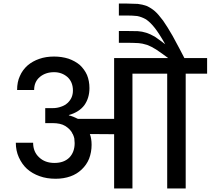

<svg xmlns="http://www.w3.org/2000/svg" viewBox="-20 -1070 1196 1090"><path d="M490.2 -309.1Q500 -283.2 500 -248Q500 -206.1 485.8 -168.9Q471.7 -134.3 443.8 -107.9Q416 -81.5 379.9 -68.8Q341.3 -55.2 295.9 -55.2Q245.1 -55.2 205.1 -69.8Q163.1 -84.5 132.8 -111.8Q105 -137.2 86.9 -176.8Q69.8 -214.8 69.8 -259.8H168Q168 -208 202.1 -176.8Q235.4 -145 289.1 -145Q343.3 -145 374 -175.8Q403.8 -207 403.8 -257.8Q403.8 -266.6 401.9 -284.2Q398.9 -297.4 393.1 -309.1H391.1V-313Q378.4 -337.4 350.1 -355Q324.2 -371.1 277.8 -371.1H236.8V-456.1H277.8Q305.7 -456.1 328.1 -464.8Q348.1 -471.2 365.2 -486.8Q380.4 -502 387.2 -519Q394 -536.1 394 -556.2Q394 -604.5 362.8 -632.8Q331.1 -660.2 287.1 -660.2Q239.3 -660.2 207 -633.8Q173.8 -606.4 173.8 -559.1H77.1Q77.1 -605 92.8 -638.2Q107.4 -672.4 136.2 -698.2Q165.5 -723.1 203.1 -735.8Q240.2 -749 287.1 -749Q330.1 -749 369.1 -736.8Q406.2 -723.6 433.1 -701.2Q460 -675.8 474.1 -644Q487.8 -609.9 487.8 -569.8Q487.8 -513.7 459 -473.1Q429.7 -433.6 371.1 -417V-415Q394 -409.7 422.9 -395H627.9V-740.2H935.1Q905.8 -762.2 866.2 -789.1Q838.9 -806.2 815.9 -814.9Q785.6 -824.2 767.1 -825.2Q732.9 -827.1 701.2 -827.1H654.8V-894H699.2Q745.1 -894 762.2 -893.1Q786.6 -891.6 811 -883.8Q832.5 -877 858.9 -861.8Q897.9 -834.5 918 -818.8Q884.8 -877.9 858.9 -911.1Q835 -941.9 809.1 -960Q783.2 -974.6 758.8 -979Q732.9 -981.9 703.1 -981.9H654.8V-1049.8H701.2Q726.1 -1049.8 762.2 -1047.9Q788.6 -1044.9 813 -1036.1Q838.4 -1024.4 858.9 -1006.8Q878.4 -989.7 905.8 -953.1Q930.7 -917.5 960 -866.2Q1005.4 -782.7 1026.9 -740.2H1155.8V-651.9H1034.2V0H929.2V-651.9H731.9V0H627.9V-308.1Z"/></svg>

Font: PoppinsZ Medium
Style: Regular
Weight: 500
Designer: Ninad Kale (Devanagari), Jonny Pinhorn (Latin)
Foundry: Indian Type Foundry
Version: Version 3.002;FEAKit 1.0